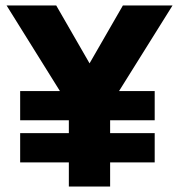

<svg xmlns="http://www.w3.org/2000/svg" viewBox="-20 -680 649 700"><path d="M381.5 0H231V-88H53.5V-194.5H231V-241.5H53.5V-348H198.5L4 -660H185L306.5 -449L428 -660H609L414 -348H544V-241.5H381.5V-194.5H544V-88H381.5Z"/></svg>

Font: Lucymar Sans
Style: Bold
Weight: 700
Foundry: The League of Moveable Type (original font) / Main changes by Cristiano Sobral with portions from Mirco Monsees
Version: Version 2.001;August 30, 2020;FontCreator 13.0.0.2681 64-bit